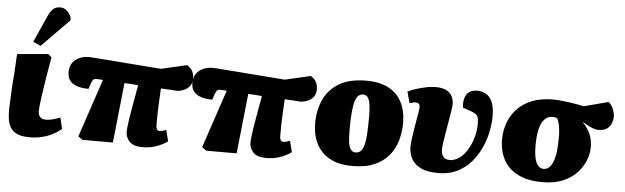

<svg xmlns="http://www.w3.org/2000/svg" viewBox="-51 -1020 3997 1227"><g transform="rotate(5 1947.5 -406.5)"><path d="M166 14Q116 14 86.5 0Q57 -14 43.5 -37.5Q30 -61 26 -89.5Q22 -118 22 -146Q22 -151 22 -157Q22 -163 22.5 -171Q23 -179 23.5 -189Q24 -199 24.5 -211Q25 -223 25.5 -237Q26 -251 27 -268Q28 -285 29 -304.5Q30 -324 32 -346.5Q34 -369 35.5 -394.5Q37 -420 38.5 -448.5Q40 -477 42 -509L241 -526L263 -507Q253 -452 245 -404Q237 -356 231 -316Q225 -276 220.5 -244.5Q216 -213 214 -191Q212 -169 212 -157Q212 -143 217 -131.5Q222 -120 233 -113.5Q244 -107 263 -107Q282 -107 308 -114Q334 -121 353 -129L370 -57Q342 -34 310 -18Q278 -2 242 6Q206 14 166 14ZM187 -574 138 -596 215 -768Q230 -800 246.5 -815Q263 -830 291 -830Q317 -830 335.5 -812.5Q354 -795 363 -770V-753Z M892 14Q832 14 807.5 -13.5Q783 -41 783 -73Q783 -91 787 -123.5Q791 -156 801.5 -217Q812 -278 830 -378Q808 -380 786 -381.5Q764 -383 742 -384L701 1H506L478 -19L603 -392Q593 -393 583.5 -393.5Q574 -394 565 -394Q547 -395 540.5 -387.5Q534 -380 527 -360L516 -327Q497 -327 474 -330Q451 -333 429.5 -342.5Q408 -352 394 -371.5Q380 -391 380 -424Q380 -460 397.5 -484Q415 -508 447 -520.5Q479 -533 524 -529L966 -495L1131 -533Q1158 -515 1167 -495.5Q1176 -476 1176 -450Q1176 -421 1161 -402Q1146 -383 1123 -373.5Q1100 -364 1077 -364Q1054 -366 1028.5 -367.5Q1003 -369 977 -370Q974 -317 972 -277.5Q970 -238 969.5 -210Q969 -182 969 -163.5Q969 -145 969 -132Q969 -122 971.5 -114Q974 -106 980 -102Q986 -98 994 -98Q999 -98 1010.5 -101Q1022 -104 1034 -109L1052 -37Q1039 -27 1015.5 -15Q992 -3 961 5.5Q930 14 892 14Z M1686 14Q1626 14 1601.5 -13.5Q1577 -41 1577 -73Q1577 -91 1581 -123.5Q1585 -156 1595.5 -217Q1606 -278 1624 -378Q1602 -380 1580 -381.5Q1558 -383 1536 -384L1495 1H1300L1272 -19L1397 -392Q1387 -393 1377.5 -393.5Q1368 -394 1359 -394Q1341 -395 1334.5 -387.5Q1328 -380 1321 -360L1310 -327Q1291 -327 1268 -330Q1245 -333 1223.5 -342.5Q1202 -352 1188 -371.5Q1174 -391 1174 -424Q1174 -460 1191.5 -484Q1209 -508 1241 -520.5Q1273 -533 1318 -529L1760 -495L1925 -533Q1952 -515 1961 -495.5Q1970 -476 1970 -450Q1970 -421 1955 -402Q1940 -383 1917 -373.5Q1894 -364 1871 -364Q1848 -366 1822.5 -367.5Q1797 -369 1771 -370Q1768 -317 1766 -277.5Q1764 -238 1763.5 -210Q1763 -182 1763 -163.5Q1763 -145 1763 -132Q1763 -122 1765.5 -114Q1768 -106 1774 -102Q1780 -98 1788 -98Q1793 -98 1804.5 -101Q1816 -104 1828 -109L1846 -37Q1833 -27 1809.5 -15Q1786 -3 1755 5.5Q1724 14 1686 14Z M2238 17Q2150 17 2092.5 -15Q2035 -47 2006.5 -104Q1978 -161 1978 -236Q1978 -316 2008 -384Q2038 -452 2105 -493Q2172 -534 2282 -534Q2366 -534 2423 -504Q2480 -474 2509 -418Q2538 -362 2538 -284Q2538 -227 2522.5 -173Q2507 -119 2472 -76Q2437 -33 2379.5 -8Q2322 17 2238 17ZM2251 -71Q2283 -71 2297 -102Q2311 -133 2314.5 -186.5Q2318 -240 2318 -308Q2318 -350 2314 -380Q2310 -410 2299.5 -427Q2289 -444 2267 -444Q2252 -444 2239.5 -434.5Q2227 -425 2218.5 -400Q2210 -375 2205.5 -329.5Q2201 -284 2201 -213Q2201 -169 2204.5 -137Q2208 -105 2219.5 -88Q2231 -71 2251 -71Z M2788 14Q2716 14 2674.5 -7.5Q2633 -29 2615.5 -63.5Q2598 -98 2598 -138Q2598 -156 2601.5 -183.5Q2605 -211 2610 -242.5Q2615 -274 2620.5 -305Q2626 -336 2630 -360.5Q2634 -385 2634 -398Q2634 -410 2626.5 -416.5Q2619 -423 2608 -423Q2600 -423 2589 -420.5Q2578 -418 2568 -415L2548 -487Q2570 -499 2600.5 -508.5Q2631 -518 2663.5 -525Q2696 -532 2724 -532Q2772 -532 2797.5 -517Q2823 -502 2833 -479.5Q2843 -457 2843 -434Q2843 -419 2838.5 -389.5Q2834 -360 2827.5 -324Q2821 -288 2815 -251.5Q2809 -215 2804.5 -185.5Q2800 -156 2800 -140Q2800 -105 2815 -90Q2830 -75 2856 -75Q2880 -76 2903.5 -88.5Q2927 -101 2946.5 -124.5Q2966 -148 2981 -179Q2996 -210 3005 -247Q3014 -284 3014 -324Q3014 -352 3008 -365.5Q3002 -379 2988.5 -386.5Q2975 -394 2951 -402L2911 -416Q2903 -464 2923 -498Q2943 -532 2992 -532Q3024 -532 3049 -517.5Q3074 -503 3089 -469Q3104 -435 3104 -375Q3104 -334 3094 -282Q3084 -230 3061 -178Q3038 -126 3001 -82.5Q2964 -39 2911.5 -12.5Q2859 14 2788 14Z M3456 14Q3380 14 3326.5 -6Q3273 -26 3239.5 -61.5Q3206 -97 3190.5 -144.5Q3175 -192 3177 -247Q3179 -298 3197 -346.5Q3215 -395 3251.5 -433.5Q3288 -472 3344.5 -495Q3401 -518 3479 -518Q3503 -518 3532.5 -515Q3562 -512 3591 -508Q3620 -504 3643.5 -499.5Q3667 -495 3678 -492L3834 -533Q3854 -519 3865 -491.5Q3876 -464 3876 -442Q3876 -428 3869.5 -406Q3863 -384 3842.5 -366.5Q3822 -349 3782 -350Q3768 -350 3750.5 -356.5Q3733 -363 3716 -372Q3699 -381 3684 -391L3683 -389Q3705 -365 3719.5 -340Q3734 -315 3740.5 -287Q3747 -259 3746 -226Q3745 -190 3728.5 -148.5Q3712 -107 3678 -70Q3644 -33 3589 -9.5Q3534 14 3456 14ZM3458 -71Q3479 -71 3496 -88Q3513 -105 3524 -143.5Q3535 -182 3537 -248Q3539 -297 3535.5 -327.5Q3532 -358 3526.5 -375.5Q3521 -393 3515 -403Q3506 -405 3499.5 -406Q3493 -407 3486 -407Q3458 -407 3438 -388Q3418 -369 3407 -332.5Q3396 -296 3394 -242Q3392 -182 3399 -144Q3406 -106 3421.5 -88.5Q3437 -71 3458 -71Z"/></g></svg>

Font: Literata 18pt Black
Style: Italic
Weight: 900
Italic angle: -2°
Designer: Latin by Veronika Burian and Jose Scaglione. Greek by Irene Vlachou. Cyrillic by Vera Evstafieva
Foundry: TypeTogether
Version: Version 3.103;gftools[0.9.29]